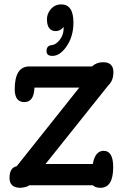

<svg xmlns="http://www.w3.org/2000/svg" viewBox="-20 -865 565 889"><path d="M347.2 -459.5H139.5Q137.4 -392.3 92.8 -392.3Q48.2 -392.3 48.2 -451.8Q48.2 -557.4 115.9 -557.4H406.2Q426.7 -576.9 457.4 -576.9Q505.1 -576.9 505.1 -530.8Q505.1 -491.8 481.5 -469.7L190.8 -105.6H409.7Q420.5 -166.7 460 -166.7Q504.1 -166.7 504.1 -91.3Q504.1 4.6 445.1 4.6Q422.1 4.6 409.7 -7.2H115.9Q103.1 2.6 74.9 4.6Q24.1 4.6 24.1 -41Q24.1 -88.7 57.4 -95.4ZM320 -760Q320 -694.9 286.7 -648.2Q256.9 -606.2 223.1 -606.2Q195.4 -606.2 195.4 -627.7Q195.4 -653.8 219 -655.9Q238.5 -657.9 255.9 -679.5Q276.4 -705.6 274.4 -740Q259 -721 238.5 -721Q197.4 -721 197.4 -776.4Q197.4 -801.5 214.9 -822.1Q233.8 -844.6 263.6 -844.6Q320 -844.6 320 -760.5Z"/></svg>

Font: Myanmar Handwriting
Style: Regular
Weight: 400
Designer: Khon Soe Zaw Thu
Foundry: PaOh Unicode khonsoezawthu@gmail.com and @hotmail.com
Version: Version 1.30 November 9, 2016